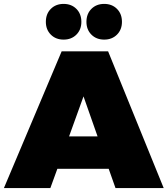

<svg xmlns="http://www.w3.org/2000/svg" viewBox="-30 -964 859 984"><path d="M205 -852Q205 -893 230.5 -918.5Q256 -944 296 -944Q336 -944 361.5 -918.5Q387 -893 387 -852Q387 -812 361.5 -786.5Q336 -761 296 -761Q256 -761 230.5 -786.5Q205 -812 205 -852ZM413 -852Q413 -893 438.5 -918.5Q464 -944 504 -944Q544 -944 569.5 -918.5Q595 -893 595 -852Q595 -812 569.5 -786.5Q544 -761 504 -761Q464 -761 438.5 -786.5Q413 -812 413 -852ZM562 0 527 -99H264L228 0H-10L286 -701H524L809 0ZM324 -265H470L398 -470Z"/></svg>

Font: MontserratBlack
Style: Regular
Weight: 900
Designer: Julieta Ulanovsky
Foundry: Julieta Ulanovsky
Version: Version 4.000